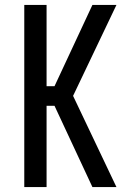

<svg xmlns="http://www.w3.org/2000/svg" viewBox="-20 -755 540 775"><path d="M78 0V-735H168V-407H200L353 -735H450L275 -368L450 0H353L200 -328H168V0Z"/></svg>

Font: Iosevka Curly Medium
Style: Regular
Weight: 500
Monospace: yes
Designer: Belleve Invis
Foundry: Belleve Invis
Version: Version 22.1.2; ttfautohint (v1.8.4)